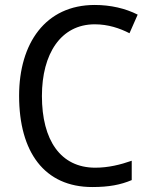

<svg xmlns="http://www.w3.org/2000/svg" viewBox="-20 -744 604 774"><path d="M362 -646C416 -646 463 -630 502 -610L535 -685C486 -710 426 -724 362 -724C163 -724 57 -569 57 -358C57 -131 159 10 352 10C419 10 466 1 511 -18V-96C465 -80 417 -68 364 -68C224 -68 149 -179 149 -357C149 -527 225 -646 362 -646Z"/></svg>

Font: Noto Sans Devanagari SemiCondensed
Style: Regular
Weight: 400
Width: 4
Designer: Jelle Bosma - Monotype Design Team
Foundry: Monotype Imaging Inc.
Version: Version 2.004